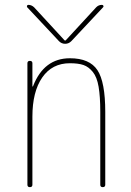

<svg xmlns="http://www.w3.org/2000/svg" viewBox="-20 -770 540 790"><path d="M222.7 -600.6 91.8 -740.2Q89.8 -743.2 91.3 -746.6Q92.8 -750 96.7 -750Q109.4 -750 120.1 -740.2L246.1 -603.5H248H250L376 -740.2Q385.7 -750 399.4 -750Q403.3 -750 405.3 -746.6Q407.2 -743.2 404.3 -740.2L273.4 -600.6Q262.7 -589.8 248 -589.8Q233.4 -589.8 222.7 -600.6ZM392.6 -9.8V-309.6Q392.6 -373 385.7 -413.1Q378.9 -453.1 361.8 -474.1Q344.7 -495.1 323.7 -502.4Q302.7 -509.8 267.6 -509.8Q194.3 -509.8 153.8 -451.2Q113.3 -392.6 113.3 -290V-9.8Q113.3 0 103 0Q92.8 0 92.8 -9.8V-509.8Q92.8 -519.5 103 -519.5Q113.3 -519.5 113.3 -509.8V-415Q113.3 -414.1 114.3 -414.1Q116.2 -414.1 116.2 -416Q161.1 -530.3 267.6 -530.3Q348.6 -530.3 380.9 -481.4Q413.1 -432.6 413.1 -309.6V-9.8Q413.1 0 402.8 0Q392.6 0 392.6 -9.8Z"/></svg>

Font: Rounded-L Mgen+ 2m thin
Style: Regular
Weight: 100
Designer: [Source Han Sans]
Ryoko NISHIZUKA  (kana & ideographs); Paul D. Hunt (Latin, Greek & Cyrillic); Wenlong ZHANG  (bopomofo
Version: Version 1.059.20150602